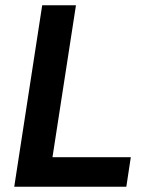

<svg xmlns="http://www.w3.org/2000/svg" viewBox="-20 -708 579 728"><path d="M34 0 140 -688H268L179 -112H476L459 0Z"/></svg>

Font: Azeri Sans SemiBold
Style: Italic
Weight: 600
Designer: Hector Gatti & Omnibus-Type (original fonts) / Cristiano Sobral (main changes and remastering)
Foundry: Omnibus-Type
Version: Version 0.07;August 21, 2020;FontCreator 13.0.0.2681 64-bit;